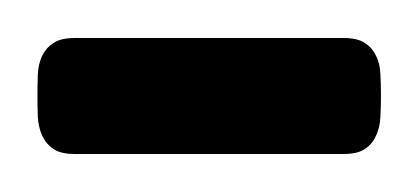

<svg xmlns="http://www.w3.org/2000/svg" viewBox="-49 -81 221 101"><path d="M151.4 -30.8Q151.4 -24.9 151.1 -19.5Q150.9 -14.2 148.9 -9.8Q147 -5.4 143.1 -2.7Q139.2 0 131.8 0H-9.8Q-17.1 0 -21 -2.7Q-24.9 -5.4 -26.9 -9.8Q-28.8 -14.2 -29.1 -19.5Q-29.3 -24.9 -29.3 -30.8Q-29.3 -36.6 -29.1 -42Q-28.8 -47.4 -26.9 -51.5Q-24.9 -55.7 -21 -58.3Q-17.1 -61 -9.8 -61H131.8Q139.2 -61 143.1 -58.3Q147 -55.7 148.9 -51.5Q150.9 -47.4 151.1 -42Q151.4 -36.6 151.4 -30.8Z"/></svg>

Font: Scheherazade Rohingya
Style: Regular
Weight: 400
Designer: SIL International
Foundry: SIL International
Version: Version 2.000 (build 440/429)